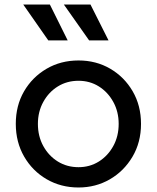

<svg xmlns="http://www.w3.org/2000/svg" viewBox="-20 -819 694 851"><path d="M328 12Q250 12 187 -24.5Q124 -61 87 -125Q50 -189 50 -270Q50 -351 86.5 -414Q123 -477 186 -514Q249 -551 328 -551Q406 -551 468.5 -514.5Q531 -478 568 -414.5Q605 -351 605 -270Q605 -188 567 -124Q529 -60 466.5 -24Q404 12 328 12ZM328 -78Q378 -78 418 -103Q458 -128 482 -171.5Q506 -215 506 -270Q506 -324 482 -367.5Q458 -411 418 -436Q378 -461 328 -461Q277 -461 236.5 -436Q196 -411 172 -367.5Q148 -324 148 -270Q148 -215 172 -171.5Q196 -128 236.5 -103Q277 -78 328 -78ZM194 -640 83 -799H201L280 -640ZM375 -640 263 -799H381L461 -640Z"/></svg>

Font: Pitagon Sans Text Medium
Style: Regular
Weight: 500
Designer: Travis Tran
Foundry: Pitagon
Version: Version 1.000; ttfautohint (v1.8.4.7-5d5b);gftools[0.9.26]